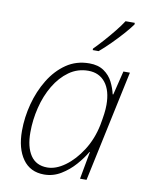

<svg xmlns="http://www.w3.org/2000/svg" viewBox="-86 -827 697 900"><g transform="rotate(10 262.0 -377.0)"><path d="M186 10Q120 10 84.5 -40Q49 -90 49 -174Q49 -238 66 -302.5Q83 -367 116 -421Q149 -475 196.5 -507.5Q244 -540 306 -540Q348 -540 375.5 -521Q403 -502 417.5 -473Q432 -444 438 -416H441L469 -530H500L387 0H356L380 -131H378Q360 -100 331.5 -67.5Q303 -35 266 -12.5Q229 10 186 10ZM195 -25Q236 -25 279.5 -56.5Q323 -88 357.5 -142Q392 -196 406 -264Q412 -296 415 -319Q418 -342 418 -362Q418 -430 388.5 -467.5Q359 -505 307 -505Q256 -505 215.5 -476Q175 -447 146.5 -399Q118 -351 103.5 -292Q89 -233 89 -174Q89 -104 115.5 -64.5Q142 -25 195 -25ZM310 -604V-611Q330 -631 354.5 -658.5Q379 -686 401.5 -714Q424 -742 438 -764H482V-756Q466 -734 442 -707Q418 -680 390.5 -652.5Q363 -625 338 -604Z"/></g></svg>

Font: Noto Sans Disp ExtLt
Style: Italic
Weight: 200
Italic angle: -12°
Designer: Monotype Design Team
Foundry: Monotype Imaging Inc.
Version: Version 2.000;GOOG;noto-source:20170915:90ef993387c0